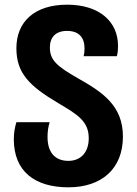

<svg xmlns="http://www.w3.org/2000/svg" viewBox="-20 -790 585 820"><path d="M272 10C414 10 505 -69 505 -207C505 -339 417 -397 314 -455C223 -507 193 -533 193 -587C193 -631 218 -658 266 -658C319 -658 341 -628 341 -583C341 -572 340 -561 337 -550H479C483 -564 484 -578 484 -595C484 -696 406 -770 267 -770C126 -770 50 -696 50 -584C50 -478 105 -423 228 -350C311 -301 359 -272 359 -200C359 -137 323 -103 272 -103C216 -103 183 -138 183 -205C183 -228 186 -249 192 -268H50C43 -245 39 -222 39 -195C39 -58 129 10 272 10Z"/></svg>

Font: Noto Sans Georgian SemiCondensed Bold
Style: Regular
Weight: 700
Width: 4
Designer: Monotype Design Team, Akaki Razmadze
Foundry: Google LLC
Version: Version 2.005